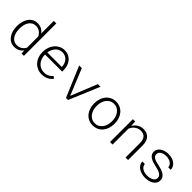

<svg xmlns="http://www.w3.org/2000/svg" viewBox="230 -1940 3140 3140"><g transform="rotate(45 1800.5 -370.0)"><path d="M76.7 -269Q76.7 -321.8 89.8 -370.4Q103 -418.9 129.2 -456.3Q155.3 -493.7 194.6 -515.9Q233.9 -538.1 287.1 -538.1Q337.4 -538.1 377.2 -516.6Q417 -495.1 443.8 -456.5V-750H502V0H447.3L444.8 -68.8Q417 -30.8 376.5 -10.5Q335.9 9.8 286.1 9.8Q233.9 9.8 194.6 -12.9Q155.3 -35.6 129.2 -73Q103 -110.4 89.8 -158.9Q76.7 -207.5 76.7 -258.8ZM135.7 -258.8Q135.7 -219.2 144.3 -180.2Q152.8 -141.1 171.9 -110.1Q190.9 -79.1 221.7 -60.1Q252.4 -41 296.9 -41Q321.8 -41 344 -47.4Q366.2 -53.7 385 -65.7Q403.8 -77.6 418.7 -94.5Q433.6 -111.3 443.8 -132.3V-388.2Q434.1 -410.2 419.7 -428.2Q405.3 -446.3 386.7 -459.5Q368.2 -472.7 345.7 -480Q323.2 -487.3 297.9 -487.3Q252.9 -487.3 222.2 -468Q191.4 -448.7 172.1 -417.7Q152.8 -386.7 144.3 -347.7Q135.7 -308.6 135.7 -269Z M919.9 9.8Q864.7 9.8 819.3 -10.7Q773.9 -31.2 741.5 -66.4Q709 -101.6 691.2 -148.7Q673.3 -195.8 672.9 -249V-270Q673.3 -326.7 691.7 -375.5Q710 -424.3 741.7 -460.4Q773.4 -496.6 816.4 -517.3Q859.4 -538.1 908.7 -538.1Q961.4 -538.1 1002 -519Q1042.5 -500 1070.1 -467Q1097.7 -434.1 1112.1 -390.1Q1126.5 -346.2 1127 -295.9V-260.3H731.4V-249Q731.9 -207.5 745.6 -169.7Q759.3 -131.8 784.2 -103Q809.1 -74.2 844.2 -56.9Q879.4 -39.6 922.4 -39.6Q971.2 -39.1 1010.7 -57.6Q1050.3 -76.2 1078.1 -111.3L1115.2 -83.5Q1100.6 -63 1080.6 -45.7Q1060.5 -28.3 1035.9 -16.1Q1011.2 -3.9 981.9 2.9Q952.6 9.8 919.9 9.8ZM908.7 -488.3Q873 -488.3 843.3 -474.9Q813.5 -461.4 791 -437.5Q768.6 -413.6 753.9 -381.1Q739.3 -348.6 733.9 -310.1H1068.4V-316.4Q1067.4 -349.1 1056.4 -380.1Q1045.4 -411.1 1025.1 -435.1Q1004.9 -459 975.6 -473.6Q946.3 -488.3 908.7 -488.3Z M1497.1 -79.1 1499.5 -68.8 1502.4 -79.1 1684.1 -528.3H1745.1L1522.9 0H1475.1L1252.4 -528.3H1313.5Z M1864.3 -272Q1864.7 -325.7 1880.9 -374Q1897 -422.4 1927 -458.7Q1957 -495.1 2000.7 -516.6Q2044.4 -538.1 2099.6 -538.1Q2155.3 -538.1 2199 -516.6Q2242.7 -495.1 2272.9 -458.7Q2303.2 -422.4 2319.3 -374Q2335.4 -325.7 2335.9 -272V-255.9Q2335.4 -202.1 2319.6 -153.8Q2303.7 -105.5 2273.4 -69.1Q2243.2 -32.7 2199.7 -11.5Q2156.2 9.8 2100.6 9.8Q2044.9 9.8 2001.2 -11.5Q1957.5 -32.7 1927.2 -69.1Q1897 -105.5 1880.9 -153.8Q1864.7 -202.1 1864.3 -255.9ZM1922.9 -255.9Q1922.9 -213.9 1934.6 -174.8Q1946.3 -135.7 1968.8 -105.7Q1991.2 -75.7 2024.2 -57.6Q2057.1 -39.6 2100.6 -39.6Q2143.6 -39.6 2176.5 -57.6Q2209.5 -75.7 2231.7 -105.7Q2253.9 -135.7 2265.6 -174.8Q2277.3 -213.9 2277.3 -255.9V-272Q2277.3 -313.5 2265.6 -352.5Q2253.9 -391.6 2231.4 -421.6Q2209 -451.7 2175.8 -470Q2142.6 -488.3 2099.6 -488.3Q2056.6 -488.3 2023.7 -470Q1990.7 -451.7 1968.5 -421.6Q1946.3 -391.6 1934.6 -352.5Q1922.9 -313.5 1922.9 -272Z M2548.3 -528.3 2552.7 -429.2Q2580.6 -478.5 2627 -508.1Q2673.3 -537.6 2732.4 -538.1Q2819.3 -538.1 2865.2 -486.1Q2911.1 -434.1 2911.6 -338.4V0H2853V-337.4Q2852.5 -410.2 2819.8 -449Q2787.1 -487.8 2718.3 -487.3Q2689.9 -487.3 2664.3 -478Q2638.7 -468.8 2617.4 -452.6Q2596.2 -436.5 2579.8 -414.6Q2563.5 -392.6 2553.2 -366.7V0H2494.6V-528.3Z M3463.4 -134.3Q3463.4 -158.7 3451.2 -176.8Q3439 -194.8 3417.7 -207.8Q3396.5 -220.7 3368.7 -229.5Q3340.8 -238.3 3309.6 -244.6Q3271.5 -252.4 3235.8 -263.4Q3200.2 -274.4 3172.4 -291.5Q3144.5 -308.6 3127.9 -333.3Q3111.3 -357.9 3111.3 -394Q3111.3 -428.2 3128.4 -455.1Q3145.5 -481.9 3173.3 -500.5Q3201.2 -519 3236.8 -528.6Q3272.5 -538.1 3310.1 -538.1Q3353 -538.1 3390.4 -527.6Q3427.7 -517.1 3455.8 -496.8Q3483.9 -476.6 3500.5 -447.3Q3517.1 -418 3518.6 -380.4H3460Q3459 -405.8 3446.3 -426Q3433.6 -446.3 3412.6 -460Q3391.6 -473.6 3365 -481Q3338.4 -488.3 3310.1 -488.3Q3283.7 -488.3 3258.5 -482.7Q3233.4 -477.1 3213.6 -465.6Q3193.8 -454.1 3181.9 -436.8Q3169.9 -419.4 3169.9 -396Q3169.4 -371.1 3181.4 -354.2Q3193.4 -337.4 3213.9 -325.9Q3234.4 -314.5 3262 -306.9Q3289.6 -299.3 3320.8 -293Q3360.8 -284.7 3397.2 -272.7Q3433.6 -260.7 3461.4 -242.9Q3489.3 -225.1 3505.4 -199.2Q3521.5 -173.3 3521.5 -137.2Q3521.5 -100.1 3503.7 -72.5Q3485.8 -44.9 3456.8 -26.6Q3427.7 -8.3 3390.4 0.7Q3353 9.8 3313.5 9.8Q3269 9.8 3229.7 -1Q3190.4 -11.7 3160.4 -32Q3130.4 -52.2 3112.3 -81.5Q3094.2 -110.8 3092.8 -147.9H3151.4Q3154.3 -116.7 3170.2 -95.7Q3186 -74.7 3209.2 -62.3Q3232.4 -49.8 3259.8 -44.7Q3287.1 -39.6 3313.5 -39.6Q3340.3 -39.6 3366.9 -45.2Q3393.6 -50.8 3414.8 -62.3Q3436 -73.7 3449.5 -91.6Q3462.9 -109.4 3463.4 -134.3Z"/></g></svg>

Font: TypoPRO Roboto Mono
Style: Regular
Weight: 300
Designer: Google
Version: Version 2.000986; 2015; ttfautohint (v1.3)